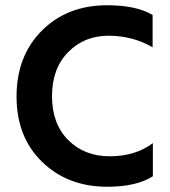

<svg xmlns="http://www.w3.org/2000/svg" viewBox="-20 -703 649 731"><path d="M388 8Q238 8 140.5 -86.5Q43 -181 43 -335.5Q43 -490 139.5 -586.5Q236 -683 388 -683Q499 -683 561 -646V-523Q485 -567 393 -567Q301 -567 239.5 -504.5Q178 -442 178 -337Q178 -232 239.5 -170Q301 -108 398 -108Q495 -108 562 -158V-32Q500 8 388 8Z"/></svg>

Font: Hind Jalandhar SemiBold
Style: Regular
Weight: 600
Designer: Namrata Goyal
Foundry: Indian Type Foundry
Version: Version 0.702;PS 1.0;hotconv 1.0.81;makeotf.lib2.5.63406